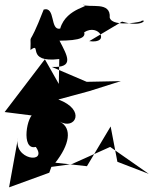

<svg xmlns="http://www.w3.org/2000/svg" viewBox="-52 -732 660 826"><path d="M310 -593C373 -634 426 -542 332 -555L473 -639C564 -612 583 -654 554 -641C571 -641 433 -611 420 -656C426 -729 331 -696 304 -712C354 -705 233 -702 207 -609C162 -599 188 -705 136 -691C63 -502 83 -611 79 -517C131 -555 55 -460 203 -478L201 -371L141 -477L-32 -250L174 -224C98 -337 64 -212 151 -272L97 -244C64 -242 36 -83 102 -100C156 -24 1 -44 26 -141L-13 74L160 11L169 -14L257 -26L422 -100L588 16L453 -36L424 -188L322 -17L186 -32C246 -108 261 -180 205 -209C271 -171 320 -259 199 -304L332 -340L468 -383L321 -380L171 -444C270 -440 238 -491 204 -557C286 -558 340 -567 295 -617Z"/></svg>

Font: Asimov Silicon
Style: Regular
Weight: 400
Designer: Google
Version: Version 2.000980; 2014